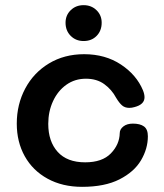

<svg xmlns="http://www.w3.org/2000/svg" viewBox="-20 -724 635 744"><path d="M45 -245Q45 -319 77.5 -380.5Q110 -442 169.5 -478Q229 -514 306 -514Q388 -514 448.5 -474Q509 -434 534 -374Q540 -359 540 -347Q540 -319 501 -309Q491 -306 481 -306Q464 -306 453 -315.5Q442 -325 430 -345Q413 -377 384 -398Q355 -419 313 -419Q270 -419 237 -395.5Q204 -372 185.5 -332Q167 -292 167 -244Q167 -176 203.5 -135.5Q240 -95 310 -95Q376 -95 409.5 -129.5Q443 -164 444 -208Q444 -223 458 -234Q472 -245 495 -245Q523 -245 538 -234Q553 -223 553 -196Q553 -148 526.5 -103Q500 -58 443 -29Q386 0 298 0Q222 0 164.5 -31.5Q107 -63 76 -118.5Q45 -174 45 -245ZM234 -636Q234 -665 254 -684.5Q274 -704 304 -704Q334 -704 354 -684.5Q374 -665 374 -636Q374 -605 354.5 -585Q335 -565 304 -565Q274 -565 254 -585Q234 -605 234 -636Z"/></svg>

Font: Mali SemiBold
Style: Regular
Weight: 600
Designer: Kitiyaporn Chalermlarp | Katatrad Aksorn Co.,Ltd.
Foundry: Cadson Demak Co.,Ltd.
Version: Version 1.000; ttfautohint (v1.6)